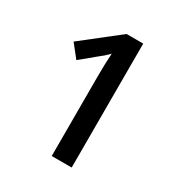

<svg xmlns="http://www.w3.org/2000/svg" viewBox="-168 -836 906 958"><g transform="rotate(30 285.5 -357.0)"><path d="M285 -714 75 -549 133 -476Q165 -501 212 -541L243 -566Q263 -584 270 -592Q266 -528 266 -461V0H381V-714Z"/></g></svg>

Font: OpenSansMMV
Style: Semibold
Weight: 600
Designer: Steve Matteson
Foundry: Ascender Corporation
Version: Version 6.000